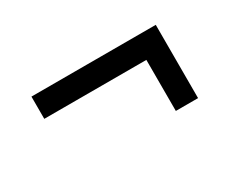

<svg xmlns="http://www.w3.org/2000/svg" viewBox="-49 -600 646 531"><g transform="rotate(-30 274.0 -334.0)"><path d="M466 -217H395V-380H69V-451H466Z"/></g></svg>

Font: Belgrano
Style: Regular
Weight: 400
Designer: Daniel Hernandez
Foundry: Daniel Hernndez
Version: Version 1.003